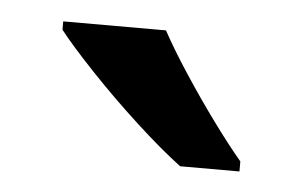

<svg xmlns="http://www.w3.org/2000/svg" viewBox="-28 -801 361 229"><g transform="rotate(5 152.5 -686.0)"><path d="M163 -766Q175 -744 193 -716.5Q211 -689 230 -663Q249 -637 265 -618V-606H194Q170 -624 139.5 -652Q109 -680 81.5 -709Q54 -738 40 -756V-766Z"/></g></svg>

Font: Noto Sans Bengali Medium
Style: Regular
Weight: 500
Designer: Jelle Bosma - Monotype Design Team
Foundry: Monotype Imaging Inc.
Version: Version 2.003; ttfautohint (v1.8.4.7-5d5b)